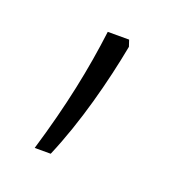

<svg xmlns="http://www.w3.org/2000/svg" viewBox="-60 -158 311 338"><g transform="rotate(20 95.0 11.0)"><path d="M133 -95 129 -107H89C80 -35 65 39 38 129H68C98 59 120 -26 133 -95Z"/></g></svg>

Font: Noto Sans Myanmar Condensed ExtraLight
Style: Regular
Weight: 200
Width: 3
Designer: Monotype Design Team
Foundry: Monotype Imaging Inc.
Version: Version 2.107